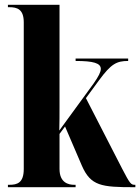

<svg xmlns="http://www.w3.org/2000/svg" viewBox="-20 -780 584 800"><path d="M13 0H295V-10H289C266 -10 228 -18 228 -76V-222L251 -253L321 -90C358 -5 403 0 539 0H544V-10H541C526 -10 521 -15 489 -77L338 -371L393 -446C443 -514 466 -526 514 -526V-536H295V-526C369 -526 400 -517 400 -493C400 -480 391 -462 370 -432L227 -236C228 -269 228 -303 228 -333V-760H13V-750H19C51 -750 79 -742 79 -687V-76C79 -18 52 -10 19 -10H13Z"/></svg>

Font: Noto Serif Display ExtraCondensed ExtraBold
Style: Regular
Weight: 800
Width: 2
Designer: Monotype Design Team
Foundry: Monotype Imaging Inc.
Version: Version 2.009